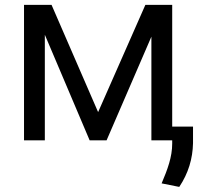

<svg xmlns="http://www.w3.org/2000/svg" viewBox="-20 -565 850 773"><path d="M375 -113.6 187.5 -545.5H76.7V0H160.5V-425.1L340.9 0H409.1L589.5 -417.3V0H673.3V12.8C673.3 66.8 654.8 116.5 630.7 173.3L701.7 187.5C738.6 132.1 755.7 73.9 757.1 11.4V-55.4H673.3V-545.5H565.3Z"/></svg>

Font: Karasuma Gothic
Style: Regular
Weight: 400
Designer: Rasmus Andersson, Ryoko Nishizuka
Foundry: Genbu
Version: Version 1.00